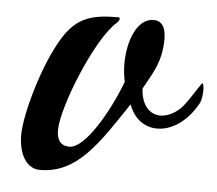

<svg xmlns="http://www.w3.org/2000/svg" viewBox="-39 -444 558 493"><g transform="rotate(5 240.5 -197.5)"><path d="M474 -198C479 -206 481 -222 481 -234C481 -244 479 -251 477 -251C474 -251 442 -195 426 -181C409 -166 392 -159 376 -159C349 -159 327 -182 325 -224C345 -262 370 -294 370 -356C370 -380 363 -402 338 -402C296 -402 273 -343 273 -284C273 -267 275 -251 278 -237C248 -158 191 -59 151 -59C127 -59 118 -75 118 -99C118 -159 192 -342 245 -387C249 -391 251 -395 251 -397C251 -400 250 -401 247 -401C181 -401 142 -391 107 -336C61 -263 25 -130 25 -79C25 -26 48 7 80 7C175 7 225 -71 298 -181C312 -143 340 -125 371 -125C408 -125 447 -150 474 -198Z"/></g></svg>

Font: Playball
Style: Regular
Weight: 400
Designer: Robert E. Leuschke
Foundry: Robert E. Leuschke
Version: Version 1.001